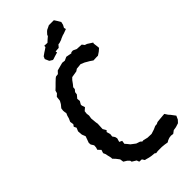

<svg xmlns="http://www.w3.org/2000/svg" viewBox="-268 -926 1003 1003"><g transform="rotate(-45 233.5 -424.0)"><path d="M327 12 309 9 289 7H259L245 9L239 4L218 2L202 -1L184 -6L178 -7L169 -21L151 -22L146 -36L123 -50L121 -59L110 -70L92 -81L89 -101L76 -118L62 -133V-141L57 -162L55 -173L49 -187L55 -205L40 -221L44 -234L45 -249L35 -265L34 -278L47 -314L39 -334L37 -360L45 -379L38 -393L46 -404L43 -424L51 -442L55 -457L61 -471L59 -480L58 -492L60 -507L74 -524L83 -540L86 -566L100 -579L104 -594L118 -607L128 -617L134 -623L151 -639L158 -644L174 -646L187 -660L213 -667L232 -672L249 -670L269 -679L301 -673L304 -677L317 -678L336 -669L353 -668L371 -667L381 -654L393 -650L421 -632L419 -626L422 -603L423 -591L408 -578L390 -566H378L356 -565L340 -576L326 -584L316 -590L295 -599L264 -596L252 -588L216 -582L205 -571L192 -553L182 -541L181 -528L171 -516L169 -501L154 -483L156 -466L146 -449V-442L152 -424L136 -410L134 -393L136 -378L133 -359L136 -327L138 -316L136 -278L147 -259L140 -252L146 -231L144 -215L153 -202L156 -190L150 -169L165 -162L162 -143L171 -133L182 -119L207 -100L228 -93L237 -85L246 -86L270 -80L299 -79L324 -87L342 -95L355 -96L365 -101L384 -103L406 -105L420 -106L431 -89L440 -79L458 -55L449 -35L436 -21L414 -14L395 -11L379 1L364 -1L350 1L337 6ZM207 -717 191 -727 181 -750 187 -764 204 -776 215 -783 228 -792V-801L251 -800L265 -813L277 -823L280 -831L291 -843L298 -849L311 -855L321 -860H336H349H358L369 -843L379 -826L375 -809L367 -794L370 -783L354 -777L346 -774L335 -771L318 -764L313 -761L295 -755L286 -754L274 -740L249 -738L251 -729L230 -723L212 -717Z"/></g></svg>

Font: Winky Rough
Style: Regular
Weight: 400
Designer: Simon Atzbach
Foundry: typofactur
Version: Version 1.206